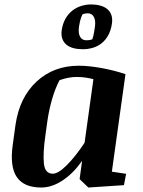

<svg xmlns="http://www.w3.org/2000/svg" viewBox="-20 -838 647 869"><path d="M541 0 379.9 10.7 340.3 -27.3 351.6 -109.9Q311.5 -53.2 263.2 -21.2Q214.8 10.7 166.5 10.7Q88.4 10.7 56.2 -36.4Q23.9 -83.5 37.6 -182.1L50.3 -273.9Q68.4 -397 145.5 -468.8Q222.7 -540.5 336.4 -540.5Q382.3 -540.5 439.7 -530Q497.1 -519.5 547.9 -502.4L486.3 -61L550.8 -51.3ZM185.5 -225.1Q173.8 -143.6 178.7 -97.7Q183.6 -51.8 218.8 -51.8Q243.7 -51.8 282.5 -90.6Q321.3 -129.4 362.8 -191.9L402.8 -479.5Q389.6 -483.4 369.1 -486.6Q348.6 -489.7 326.2 -489.7Q308.1 -489.7 288.3 -485.8Q268.6 -481.9 249.5 -475.1Q230 -438.5 215.8 -389.6Q201.7 -340.8 194.3 -289.1ZM259.3 -701.2Q263.7 -731 276.1 -752.9Q288.6 -774.9 306.6 -789.3Q324.7 -803.7 346.9 -810.8Q369.1 -817.9 392.6 -817.9Q414.1 -817.9 432.6 -813Q451.2 -808.1 464.4 -797.9Q477.5 -787.6 483.6 -771.2Q489.7 -754.9 486.8 -732.4Q482.4 -701.2 470.2 -679Q458 -656.7 440.4 -642.6Q422.9 -628.4 400.6 -621.8Q378.4 -615.2 354 -615.2Q331.5 -615.2 312.7 -620.1Q293.9 -625 281 -635.5Q268.1 -646 262.2 -662.4Q256.3 -678.7 259.3 -701.2ZM337.4 -716.8Q333.5 -687.5 342.5 -671.6Q351.6 -655.8 370.1 -655.8Q375.5 -655.8 380.6 -656.2Q385.7 -656.7 389.9 -657.7Q394 -658.7 397.9 -660.2Q400.4 -667 402.3 -675Q404.3 -683.1 406 -693.6Q407.7 -704.1 409.7 -716.8Q413.6 -746.1 404.5 -762Q395.5 -777.8 377.4 -777.8Q372.1 -777.8 367.9 -777.1Q363.8 -776.4 360.1 -775.4Q356.4 -774.4 353.5 -773.4Q350.1 -767.1 347.4 -759.3Q344.7 -751.5 342 -741.2Q339.4 -731 337.4 -716.8Z"/></svg>

Font: Noticia Text
Style: Bold Italic
Weight: 700
Italic angle: -8°
Designer: JM Sole
Foundry: JM Sole
Version: Version 1.003